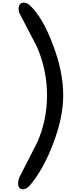

<svg xmlns="http://www.w3.org/2000/svg" viewBox="-20 -1413 493 1437"><path d="M125 -1314.9Q119.2 -1329.1 119.2 -1345.2Q119.2 -1393 158.2 -1393Q183.1 -1393 207.1 -1370.1Q303.2 -1276.4 377 -1075.2Q453.1 -876 453.1 -700.3Q453.1 -532.3 377 -336Q306.2 -149.1 207.1 -29.4Q179.2 3.8 152.4 3.8Q115.3 3.8 115.3 -43.1Q115.3 -61.2 125 -86.1L258.3 -346.3Q332 -514.2 332 -698.3Q332 -889.2 256.4 -1063Q224.1 -1126 191.2 -1188.5Q158.2 -1251 125 -1314.9Z"/></svg>

Font: DimaBlue
Style: Bold
Weight: 700
Designer: R.Balvardi
Foundry: Dima Software Group
Version: Version 1.00;February 3, 2019;FontCreator 11.5.0.2427 64-bit